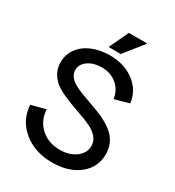

<svg xmlns="http://www.w3.org/2000/svg" viewBox="-198 -936 967 1063"><g transform="rotate(30 286.0 -405.0)"><path d="M299.8 12.2Q189.5 12.2 115.7 -48.1Q42 -108.4 36.1 -204.1L127.9 -228Q130.9 -158.7 179.4 -114.3Q228 -69.8 301.8 -69.8Q362.3 -69.8 403.1 -99.9Q443.8 -129.9 443.8 -175.8Q443.8 -207 422.9 -230.7Q401.9 -254.4 368.4 -270Q335 -285.6 294.4 -299.6Q253.9 -313.5 213.4 -329.3Q172.9 -345.2 139.4 -365.2Q106 -385.3 85 -417.7Q64 -450.2 64 -492.2Q64 -543 93 -582Q122.1 -621.1 171.6 -641.6Q221.2 -662.1 282.2 -662.1Q375.5 -662.1 439.2 -613.8Q502.9 -565.4 512.2 -487.8L419.9 -461.9Q414.1 -513.7 374.5 -547.9Q335 -582 275.9 -582Q226.6 -582 191.2 -557.9Q155.8 -533.7 155.8 -496.1Q155.8 -474.6 168.7 -456.8Q181.6 -439 203.6 -426.3Q225.6 -413.6 254.2 -402.3Q282.7 -391.1 314.5 -380.1Q346.2 -369.1 377.7 -356.9Q409.2 -344.7 437.7 -328.1Q466.3 -311.5 488.3 -291Q510.3 -270.5 523.2 -241Q536.1 -211.4 536.1 -175.8Q536.1 -92.3 470.7 -40Q405.3 12.2 299.8 12.2ZM252 -698.2 310.1 -821.8H428.2L330.1 -698.2Z"/></g></svg>

Font: Apfel Grotezk
Style: Regular
Weight: 400
Designer: Luigi Gorlero
Foundry: © 2023, Luigi Gorlero & Collletttivo
Version: Version 2.000;Glyphs 3.2 (3217)